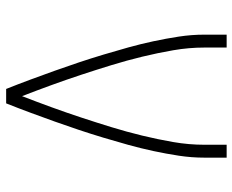

<svg xmlns="http://www.w3.org/2000/svg" viewBox="-88 -688 775 640"><g transform="rotate(-90 300.0 -367.5)"><path d="M95 0V-74Q95 -117 101.5 -159.5Q108 -202 117 -244Q126 -286 137.5 -327.5Q149 -369 161.5 -410.5Q174 -452 187.5 -492.5Q201 -533 215.5 -573.5Q230 -614 245 -654.5Q260 -695 276 -735H324Q340 -695 355 -654.5Q370 -614 384.5 -573.5Q399 -533 412.5 -492.5Q426 -452 438.5 -410.5Q451 -369 462.5 -327.5Q474 -286 483 -244Q492 -202 498.5 -159.5Q505 -117 505 -74V0H462V-74Q462 -126 453 -178Q444 -230 431.5 -281.5Q419 -333 403.5 -383.5Q388 -434 371.5 -484Q355 -534 337 -583.5Q319 -633 300 -682Q281 -633 263 -583.5Q245 -534 228.5 -484Q212 -434 196.5 -383.5Q181 -333 168.5 -281.5Q156 -230 147 -178Q138 -126 138 -74V0Z"/></g></svg>

Font: Iosevka Curly XLtEx
Style: Regular
Weight: 200
Width: 7
Monospace: yes
Designer: Belleve Invis
Foundry: Belleve Invis
Version: Version 11.1.0; ttfautohint (v1.8.3)